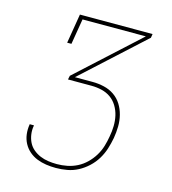

<svg xmlns="http://www.w3.org/2000/svg" viewBox="-109 -825 819 914"><g transform="rotate(15 300.0 -367.5)"><path d="M250 0Q225 0 201.5 -3.5Q178 -7 156.5 -15.5Q135 -24 117.5 -39Q100 -54 89 -74.5Q78 -95 75 -119Q72 -143 76 -167Q76 -167 76 -167.5Q76 -168 76 -169H97Q97 -169 97 -168.5Q97 -168 97 -167Q93 -146 96 -124.5Q99 -103 108 -85Q117 -67 132.5 -54Q148 -41 167 -33Q186 -25 207 -22Q228 -19 250 -19Q275 -19 300.5 -24Q326 -29 349.5 -41Q373 -53 392.5 -72Q412 -91 426 -114Q440 -137 447.5 -162Q455 -187 459 -212Q464 -238 464.5 -264Q465 -290 459.5 -314.5Q454 -339 441 -360.5Q428 -382 408.5 -396Q389 -410 364 -416Q339 -422 313 -422H197L201 -441L502 -716H190L169 -590H148L172 -735H530L527 -716L226 -441H313Q342 -441 370 -434.5Q398 -428 420.5 -412.5Q443 -397 457.5 -374Q472 -351 479 -323.5Q486 -296 485.5 -267Q485 -238 480 -209Q475 -182 466.5 -155Q458 -128 443 -103Q428 -78 406 -57.5Q384 -37 358.5 -23.5Q333 -10 305 -5Q277 0 250 0Z"/></g></svg>

Font: Iosevka Curly Slab ThEx
Style: Italic
Weight: 100
Width: 7
Italic angle: -9°
Monospace: yes
Designer: Belleve Invis
Foundry: Belleve Invis
Version: Version 11.1.0; ttfautohint (v1.8.3)